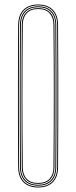

<svg xmlns="http://www.w3.org/2000/svg" viewBox="-20 -825 338 850"><path d="M148.8 5Q107.2 5 84.1 -17.9Q61 -40.8 60.5 -85Q59.8 -182 59.5 -290Q59.2 -398 59.5 -506.6Q59.8 -615.2 60.5 -714Q61 -758.8 84.1 -781.9Q107.2 -805 148.8 -805Q190.5 -805 213.6 -781.9Q236.8 -758.8 237 -714Q237.8 -616.5 238 -509.1Q238.2 -401.8 238 -293.5Q237.8 -185.2 237 -85Q236.8 -40.8 213.5 -17.9Q190.2 5 148.8 5ZM148.8 1Q188.5 1 210.6 -20.9Q232.8 -42.8 233 -85Q233.8 -180.8 234 -289Q234.2 -397.2 234 -506.4Q233.8 -615.5 233 -714Q232.8 -756.5 210.8 -778.8Q188.8 -801 148.8 -801Q108.8 -801 86.9 -778.8Q65 -756.5 64.5 -714Q63.8 -617.8 63.5 -510.2Q63.2 -402.8 63.5 -294Q63.8 -185.2 64.5 -85Q65 -42.8 87 -20.9Q109 1 148.8 1ZM148.8 -3Q111 -3 90 -24Q69 -45 68.5 -85Q67.8 -179.2 67.5 -288.2Q67.2 -397.2 67.5 -507.1Q67.8 -617 68.5 -714Q69 -754.8 90 -775.9Q111 -797 148.8 -797Q186.8 -797 207.8 -775.9Q228.8 -754.8 229 -714Q229.8 -619.5 230 -510.8Q230.2 -402 230 -292.2Q229.8 -182.5 229 -85Q228.8 -45 207.8 -24Q186.8 -3 148.8 -3ZM148.8 -7Q184.5 -7 204.6 -26.9Q224.8 -46.8 225 -85Q225.8 -178 226 -287.4Q226.2 -396.8 226 -507.4Q225.8 -618 225 -714Q224.8 -752.8 204.8 -772.9Q184.8 -793 148.8 -793Q112.8 -793 92.9 -772.9Q73 -752.8 72.5 -714Q71.8 -620.8 71.5 -511.5Q71.2 -402.2 71.5 -291.9Q71.8 -181.5 72.5 -85Q73 -46.8 93 -26.9Q113 -7 148.8 -7ZM148.8 -11Q113.2 -11 95 -30.8Q76.8 -50.5 76.5 -85Q76 -153.2 75.8 -234Q75.5 -314.8 75.5 -399.5Q75.5 -484.2 75.8 -565.1Q76 -646 76.5 -714Q77 -750.8 95.9 -769.9Q114.8 -789 148.8 -789Q182.8 -789 201.8 -769.9Q220.8 -750.8 221 -714Q221.8 -632.2 222 -526.1Q222.2 -420 222.1 -305.9Q222 -191.8 221 -85Q220.8 -50.5 202.5 -30.8Q184.2 -11 148.8 -11ZM148.8 -15Q182.2 -15 199.4 -33.5Q216.5 -52 216.8 -83.5Q217.5 -178.8 217.9 -257.5Q218.2 -336.2 218.2 -408.2Q218.2 -480.2 217.9 -554.6Q217.5 -629 216.8 -715.5Q216.5 -747.5 199.4 -766.2Q182.2 -785 148.8 -785Q115.5 -785 98.2 -766.2Q81 -747.5 80.8 -715.5Q80 -620.2 79.6 -541.5Q79.2 -462.8 79.2 -390.8Q79.2 -318.8 79.6 -244.4Q80 -170 80.8 -83.5Q81 -52 98.1 -33.5Q115.2 -15 148.8 -15Z"/></svg>

Font: Big Shoulders Inline Display Thin
Style: Regular
Weight: 100
Designer: Patric King
Foundry: XO Type Co
Version: Version 1.000